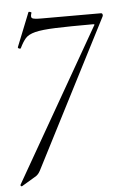

<svg xmlns="http://www.w3.org/2000/svg" viewBox="-53 -454 490 767"><g transform="rotate(-5 192.0 -71.0)"><path d="M4 275Q2 276 -0.5 273Q-3 270 -1 268L346 -338Q352 -345 344 -345Q248 -345 193 -343Q138 -341 110.5 -334Q83 -327 71 -313Q59 -299 48 -276Q47 -272 41 -274Q35 -276 36 -280L90 -415Q91 -418 97 -416Q103 -414 102 -412Q96 -395 102.5 -390.5Q109 -386 139 -386Q153 -386 181 -386Q209 -386 244 -386Q279 -386 314.5 -386Q350 -386 378 -386Q383 -386 384.5 -381.5Q386 -377 384 -373L80 220Q71 237 56 244Z"/></g></svg>

Font: Cormorant Garamond Light
Style: Italic
Weight: 300
Italic angle: -10°
Designer: Christian Thalmann (Catharsis Fonts)
Foundry: Catharsis Fonts
Version: Version 4.001